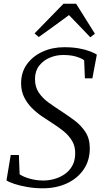

<svg xmlns="http://www.w3.org/2000/svg" viewBox="-20 -1006 558 1037"><path d="M211 11Q167.5 11 127.2 4Q87 -3 57 -13Q27 -23 15 -32L38 -169H82L86 -64.5Q107 -50.5 141.5 -40.8Q176 -31 214 -31Q243 -31 272.5 -39Q302 -47 327.2 -63.8Q352.5 -80.5 368.5 -107.2Q384.5 -134 386 -171Q388 -213.5 370 -244Q352 -274.5 323 -297.8Q294 -321 261.5 -341.5Q233.5 -359 204.2 -379.2Q175 -399.5 150.2 -424.8Q125.5 -450 110 -481.8Q94.5 -513.5 94 -554Q93.5 -614.5 125 -658.5Q156.5 -702.5 209.8 -726.8Q263 -751 326.5 -751Q371 -751 405.8 -744.8Q440.5 -738.5 465 -729.2Q489.5 -720 503 -711L479 -583H438.5L434.5 -680.5Q419 -692 390.5 -700.5Q362 -709 320.5 -709Q284 -709 249.5 -694.8Q215 -680.5 192.2 -652Q169.5 -623.5 169 -581Q168.5 -537 189.2 -506.2Q210 -475.5 241.8 -452.5Q273.5 -429.5 307 -408Q344 -384 380.2 -357.2Q416.5 -330.5 440.5 -294.5Q464.5 -258.5 465 -207Q465.5 -140 432 -91Q398.5 -42 341 -15.5Q283.5 11 211 11ZM166.5 -825.5 323 -986H391L492.5 -824L468 -804.5Q439.5 -834.5 410.5 -864.5Q381.5 -894.5 352.5 -924.5Q313 -895 272.8 -866Q232.5 -837 189.5 -806Z"/></svg>

Font: Merriweather 48pt Light
Style: Italic
Weight: 300
Italic angle: -7.8°
Version: Version 2.101